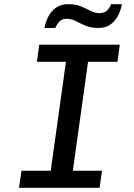

<svg xmlns="http://www.w3.org/2000/svg" viewBox="-20 -900 640 920"><path d="M71 0 83 -82H223L296 -604H157L168 -686H554L543 -604H402L329 -82H469L457 0ZM193 -766Q199 -797 212.5 -822.5Q226 -848 249.5 -864Q273 -880 307 -880Q342 -880 367.5 -869.5Q393 -859 414 -848Q435 -837 457 -837Q478 -837 491.5 -848.5Q505 -860 512 -880H564Q559 -850 545 -824Q531 -798 508.5 -782Q486 -766 452 -766Q416 -766 390 -777Q364 -788 343 -799Q322 -810 299 -810Q279 -810 267 -799Q255 -788 245 -766Z"/></svg>

Font: Chivo Mono
Style: Italic
Weight: 400
Italic angle: -8.05°
Monospace: yes
Version: Version 1.008